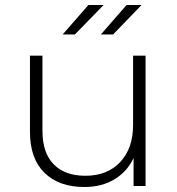

<svg xmlns="http://www.w3.org/2000/svg" viewBox="-20 -745 709 769"><path d="M563 -522V0H515V-112Q489 -57 438 -26.5Q387 4 318 4Q216 4 158 -53Q100 -110 100 -217V-522H150V-221Q150 -133 195 -87Q240 -41 322 -41Q410 -41 461.5 -96Q513 -151 513 -244V-522ZM334 -725H395L280 -607H231ZM487 -725H547L433 -607H384Z"/></svg>

Font: Idrija Light
Style: Regular
Weight: 300
Designer: Julieta Ulanovsky
Foundry: Julieta Ulanovsky
Version: Version 7.200